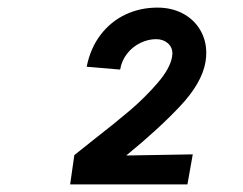

<svg xmlns="http://www.w3.org/2000/svg" viewBox="-20 -885 640 505"><path d="M225 -516.5Q283 -561.5 322.5 -595.2Q362 -629 394.5 -666.8Q427 -704.5 432.5 -735Q433.5 -741 433.5 -743.5Q433.5 -761 421.2 -771.5Q409 -782 390.5 -782Q369.5 -782 349 -772Q328.5 -762 314.2 -743.8Q300 -725.5 296 -702L208 -709.5Q218 -759 245 -794Q272 -829 310.5 -847Q349 -865 394 -865Q431.5 -865 460.8 -849.5Q490 -834 506.2 -806.8Q522.5 -779.5 522.5 -746Q522.5 -733.5 520.5 -722Q511 -666.5 453.5 -605.5Q396 -544.5 312 -476L487 -479L473 -400H164.5L175.5 -477Q178.5 -479.5 225 -516.5Z"/></svg>

Font: JuliaMono SemiBoldItalic
Style: Regular
Weight: 600
Italic angle: -9°
Monospace: yes
Designer: cormullion
Foundry: corm
Version: Version 0.049; ttfautohint (v1.8.4)